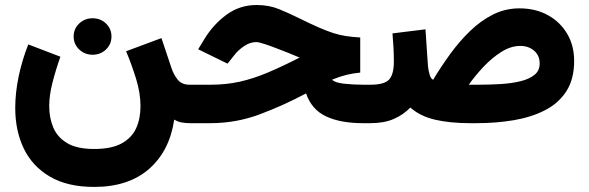

<svg xmlns="http://www.w3.org/2000/svg" viewBox="-20 -485 2319 756"><path d="M270 -341.3Q270 -371.6 291.7 -392.3Q313.5 -413.1 344.7 -413.1Q376 -413.1 397.5 -392.3Q418.9 -371.6 418.9 -341.3Q418.9 -311 397.5 -290.3Q376 -269.5 344.7 -269.5Q313.5 -269.5 291.7 -290.3Q270 -311 270 -341.3ZM350.6 101.6Q418.9 101.6 458.7 79.8Q498.5 58.1 515.9 20.3Q533.2 -17.6 533.2 -66.4Q533.2 -118.2 516.1 -173.8Q499 -229.5 476.6 -283.2L615.7 -335L655.8 -215.3Q664.1 -190.9 679.9 -171.1Q695.8 -151.4 726.6 -151.4H745.1V0H728.5Q710.4 0 694.8 -2.9Q679.2 -5.9 666 -14.2Q647.9 109.4 566.9 180.2Q485.8 251 350.6 251Q245.6 251 176.5 210.4Q107.4 169.9 73.7 99.9Q40 29.8 40 -59.6Q40 -119.1 53.2 -182.9Q66.4 -246.6 91.3 -310.1L217.8 -261.7Q199.2 -209 186.5 -159.2Q173.8 -109.4 173.8 -66.9Q173.8 -21 189.9 17.3Q206.1 55.7 244.6 78.6Q283.2 101.6 350.6 101.6Z M1437 -151.4V0H1408.7Q1321.3 0 1264.2 -26.6Q1207 -53.2 1185.1 -117.2Q1096.2 -69.8 1002.9 -34.9Q909.7 0 808.1 0H727.5V-151.4H809.6Q870.1 -151.4 923.8 -163.3Q977.5 -175.3 1034.2 -199.2Q1090.8 -223.1 1159.7 -258.3Q1142.1 -266.1 1115.5 -276.6Q1088.9 -287.1 1064 -296.6Q1039.1 -306.2 1025.4 -310.5Q999 -319.3 989.7 -319.3Q963.9 -319.3 940.4 -303Q917 -286.6 904.3 -270L876 -234.4L760.3 -291L784.7 -331.1Q819.3 -388.2 871.6 -426.8Q923.8 -465.3 990.2 -465.3Q1039.6 -465.3 1079.6 -448.7Q1119.6 -432.1 1158.2 -413.1Q1203.6 -390.6 1235.6 -376.7Q1267.6 -362.8 1292.7 -354.7Q1317.9 -346.7 1342.5 -343Q1367.2 -339.4 1398.4 -337.4V-199.2Q1369.1 -196.3 1344.2 -190.2Q1319.3 -184.1 1287.6 -171.4Q1298.3 -159.2 1335.7 -155.3Q1373 -151.4 1410.6 -151.4Z M1685.5 -170.9Q1716.3 -222.2 1752.4 -272Q1788.6 -321.8 1830.6 -362.5Q1872.6 -403.3 1921.1 -427.7Q1969.7 -452.1 2025.4 -452.1Q2088.4 -452.1 2137 -425.5Q2185.5 -398.9 2213.1 -352.3Q2240.7 -305.7 2240.7 -245.1Q2240.7 -173.3 2210.2 -126Q2179.7 -78.6 2126 -51Q2072.3 -23.4 2002.9 -11.7Q1933.6 0 1856 0H1830.1Q1753.4 0 1694.1 -13.4Q1634.8 -26.9 1595.7 -61.5Q1568.4 -33.2 1530.5 -16.6Q1492.7 0 1438 0H1418.5L1418.9 -151.4H1438Q1494.6 -151.4 1512.7 -172.4Q1530.8 -193.4 1530.8 -241.7Q1530.8 -270.5 1529.3 -298.8Q1527.8 -327.1 1525.4 -353.5L1655.3 -369.6L1665 -226.1Q1666.5 -208.5 1671.6 -191.4Q1676.8 -174.3 1685.5 -170.9ZM2028.8 -304.2Q1991.2 -304.2 1953.9 -280.5Q1916.5 -256.8 1883.5 -221.7Q1850.6 -186.5 1825.7 -151.4H1863.3Q1908.7 -151.4 1951.9 -154.1Q1995.1 -156.7 2029.8 -165.3Q2064.5 -173.8 2084.7 -190.4Q2105 -207 2105 -234.9Q2105 -266.6 2083 -285.4Q2061 -304.2 2028.8 -304.2Z"/></svg>

Font: Vazirmatn RD Black
Style: Regular
Weight: 900
Designer: Saber Rastikerdar
Foundry: Saber Rastikerdar
Version: Version 32.102